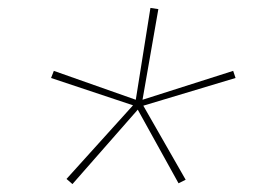

<svg xmlns="http://www.w3.org/2000/svg" viewBox="-20 -784 640 485"><path d="M163 -319 148 -332 316 -518 109 -587 116 -605 323 -532 360 -764 380 -761 340 -532 569 -605 575 -587 342 -517 449 -330 431 -321 328 -507Z"/></svg>

Font: Iosevka Curly Slab ThEx
Style: Italic
Weight: 100
Width: 7
Italic angle: -9°
Monospace: yes
Designer: Belleve Invis
Foundry: Belleve Invis
Version: Version 11.1.0; ttfautohint (v1.8.3)